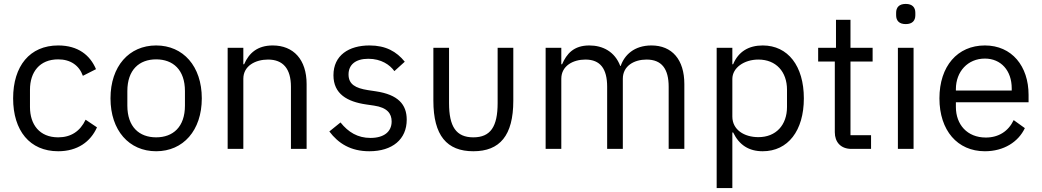

<svg xmlns="http://www.w3.org/2000/svg" viewBox="-20 -760 5317 980"><path d="M277 12C375 12 442 -36 475 -110L417 -149C389 -90 342 -59 277 -59C182 -59 133 -124 133 -214V-302C133 -392 182 -457 277 -457C340 -457 384 -426 403 -373L470 -407C440 -478 379 -528 277 -528C132 -528 47 -423 47 -258C47 -93 132 12 277 12Z M777 12C915 12 1010 -94 1010 -258C1010 -422 915 -528 777 -528C639 -528 544 -422 544 -258C544 -94 639 12 777 12ZM777 -59C691 -59 630 -112 630 -221V-295C630 -404 691 -457 777 -457C863 -457 924 -404 924 -295V-221C924 -112 863 -59 777 -59Z M1142 0H1222V-358C1222 -424 1284 -456 1348 -456C1425 -456 1465 -409 1465 -317V0H1545V-331C1545 -456 1478 -528 1372 -528C1295 -528 1251 -490 1226 -432H1222V-516H1142Z M1865 12C1983 12 2056 -49 2056 -149C2056 -227 2012 -277 1898 -294L1858 -300C1794 -310 1759 -330 1759 -380C1759 -429 1794 -460 1860 -460C1926 -460 1970 -429 1993 -397L2046 -445C2004 -497 1949 -528 1866 -528C1761 -528 1682 -478 1682 -376C1682 -280 1753 -241 1848 -227L1889 -221C1957 -211 1979 -180 1979 -140C1979 -87 1939 -56 1871 -56C1806 -56 1758 -85 1718 -135L1661 -89C1707 -28 1770 12 1865 12Z M2272 -234V-516H2192V-246C2192 -68 2261 12 2396 12C2531 12 2600 -68 2600 -246V-516H2520V-234C2520 -114 2484 -59 2396 -59C2308 -59 2272 -114 2272 -234Z M2765 0H2845V-358C2845 -424 2905 -456 2968 -456C3044 -456 3079 -409 3079 -317V0H3159V-358C3159 -424 3217 -456 3280 -456C3358 -456 3393 -408 3393 -317V0H3473V-331C3473 -456 3410 -528 3305 -528C3217 -528 3167 -479 3148 -423H3146C3118 -497 3056 -528 2988 -528C2908 -528 2872 -485 2849 -432H2845V-516H2765Z M3638 -516V200H3718V-84H3722C3753 -20 3802 12 3873 12C4002 12 4083 -93 4083 -258C4083 -423 4002 -528 3873 -528C3802 -528 3749 -497 3722 -432H3718V-516ZM3851 -60C3778 -60 3718 -98 3718 -165V-357C3718 -414 3778 -456 3851 -456C3941 -456 3997 -394 3997 -302V-214C3997 -122 3941 -60 3851 -60Z M4326 0H4426V-70H4321V-446H4434V-516H4321V-659H4247V-516H4156V-446H4241V-85C4241 -35 4271 0 4326 0Z M4603 -637C4637 -637 4652 -655 4652 -682V-695C4652 -722 4637 -740 4603 -740C4569 -740 4554 -722 4554 -695V-682C4554 -655 4569 -637 4603 -637ZM4563 -516V0H4643V-516Z M5007 12C5104 12 5178 -36 5211 -106L5154 -147C5127 -90 5077 -58 5012 -58C4916 -58 4859 -125 4859 -214V-238H5230V-276C5230 -422 5145 -528 5007 -528C4867 -528 4775 -422 4775 -258C4775 -94 4867 12 5007 12ZM5007 -461C5089 -461 5144 -400 5144 -309V-298H4859V-305C4859 -395 4920 -461 5007 -461Z"/></svg>

Font: Braiins Sans
Style: Regular
Weight: 400
Designer: Mike Abbink, Paul van der Laan, Pieter van Rosmalen, Jiri Chlebus, Lubos Buracinsky
Foundry: Bold Monday, Sudetype
Version: Version 1.000;hotconv 1.0.109;makeotfexe 2.5.65596